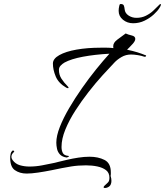

<svg xmlns="http://www.w3.org/2000/svg" viewBox="-20 -832 823 958"><path d="M313 -46Q291 -49 279.5 -61Q268 -73 264.5 -89.5Q261 -106 261 -120Q261 -154 278.5 -198.5Q296 -243 325 -292.5Q354 -342 389 -392Q424 -442 460 -486.5Q496 -531 526 -564Q453 -560 394 -549Q335 -538 302 -520Q290 -513 282 -504Q274 -495 274 -484Q274 -459 286.5 -439.5Q299 -420 319 -400Q322 -397 322 -394Q322 -392 319 -392Q316 -392 310 -395Q272 -417 258 -450.5Q244 -484 244 -515Q244 -539 276 -557Q308 -575 362 -584.5Q416 -594 481 -594Q497 -594 513.5 -594Q530 -594 546 -592Q545 -594 545 -597Q545 -600 545 -602Q545 -619 565 -634Q576 -643 588 -651Q600 -659 607 -665Q620 -659 637.5 -655Q655 -651 655 -638Q655 -627 641 -612Q637 -607 625.5 -595.5Q614 -584 614 -584Q643 -578 665.5 -571Q688 -564 707 -556Q709 -558 709 -553Q709 -552 707 -550Q705 -548 700 -549Q686 -554 667 -557Q648 -560 634 -560Q608 -560 586.5 -547.5Q565 -535 551 -520Q526 -494 491.5 -456Q457 -418 421.5 -372.5Q386 -327 355.5 -279.5Q325 -232 306 -185.5Q287 -139 287 -99Q287 -81 293.5 -68.5Q300 -56 322 -54Q324 -54 324 -52Q324 -51 319.5 -48.5Q315 -46 313 -46ZM504 106Q492 106 500 96Q510 86 518 79Q526 72 526 55Q526 30 509 17Q492 4 465.5 -1.5Q439 -7 409 -7Q370 -7 335.5 -1.5Q301 4 288 7Q269 11 236.5 17.5Q204 24 170.5 29Q137 34 113 34Q78 34 53.5 16.5Q29 -1 31 -52Q32 -59 33.5 -66.5Q35 -74 42 -80Q42 -80 42.5 -80.5Q43 -81 44 -81Q47 -81 50 -79Q53 -77 48 -72Q37 -62 37 -50Q37 -41 43 -33Q57 -14 79.5 -7.5Q102 -1 127 -1Q159 -1 190 -7Q221 -13 240 -17Q252 -19 272 -24.5Q292 -30 316 -35Q342 -41 371 -45.5Q400 -50 427 -50Q470 -50 501.5 -34Q533 -18 533 28Q533 32 533 36.5Q533 41 532 46Q534 52 535 58.5Q536 65 536 71Q536 81 532 89.5Q528 98 517 103Q510 106 504 106ZM644 -716Q615 -716 593.5 -733.5Q572 -751 572 -778Q572 -790 575 -802Q575 -804 576.5 -808Q578 -812 582 -812Q595 -812 598 -804Q601 -796 602 -785Q604 -766 621.5 -754.5Q639 -743 661 -743Q687 -743 708 -753.5Q729 -764 744 -778Q759 -792 768.5 -802Q778 -812 780 -812Q783 -812 783 -809Q783 -804 776 -793Q767 -778 747.5 -760Q728 -742 701.5 -729Q675 -716 644 -716Z"/></svg>

Font: The Nautigal
Style: Regular
Weight: 400
Designer: Robert E. Leuschke
Foundry: Robert E. Leuschke
Version: Version 1.100; ttfautohint (v1.8.3)